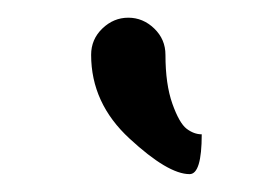

<svg xmlns="http://www.w3.org/2000/svg" viewBox="-20 -770 290 217"><path d="M83 -708Q83 -725.6 95.7 -737.8Q108.4 -750 125 -750Q141.6 -750 154.3 -737.8Q167 -725.6 167 -708Q167 -674.8 174.8 -652.8Q182.6 -630.9 190.9 -624.5Q199.2 -618.2 208 -618.2Q208 -573.2 194.3 -573.2Q169.9 -573.2 126.5 -613.3Q83 -653.3 83 -708Z"/></svg>

Font: okolaks
Style: Regular
Weight: 500
Version: Version 000.6.0